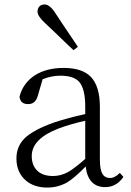

<svg xmlns="http://www.w3.org/2000/svg" viewBox="-20 -831 589 865"><path d="M193 14C226 14 255 6 282 -9C304 -22 332 -46 366 -81C373 -19 403 12 454 12C487 12 515 -3 536 -34L520 -52C505 -37 490 -29 476 -29C461 -29 449 -35 442 -47C434 -60 430 -81 430 -112V-350C430 -412 416 -457 389 -485C363 -512 322 -525 266 -525C162 -525 89 -477 68 -396C70 -373 83 -362 107 -362C130 -362 144 -375 151 -402L172 -474C199 -485 226 -490 251 -490C292 -490 320 -481 337 -462C355 -441 364 -404 364 -350V-317C312 -306 266 -293 226 -280C163 -258 118 -234 91 -208C66 -183 54 -153 54 -117C54 -76 68 -43 95 -19C120 3 153 14 193 14ZM219 -38C190 -38 167 -45 150 -60C132 -76 123 -99 123 -128C123 -179 162 -220 241 -251C278 -265 319 -277 364 -287V-115C331 -86 305 -66 285 -55C264 -44 242 -38 219 -38ZM331 -620C314 -645 290 -681 257 -730C245 -748 236 -762 230 -771C213 -798 196 -811 181 -811C162 -811 149 -799 149 -778C149 -765 161 -747 184 -726C202 -709 231 -682 271 -643C288 -626 302 -614 311 -605Z"/></svg>

Font: AllPunType Light
Style: Regular
Weight: 300
Version: 1.0